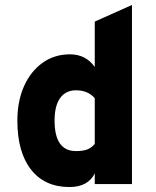

<svg xmlns="http://www.w3.org/2000/svg" viewBox="-20 -742 627 774"><path d="M260 12Q160.5 12 105.2 -58.2Q50 -128.5 50 -256Q50 -334.5 77 -394.8Q104 -455 151.8 -489Q199.5 -523 262 -523Q326 -523 362 -472V-655L512 -722V0H362V-43Q334.5 12 260 12ZM286 -133Q315.5 -133 332.5 -139.8Q349.5 -146.5 362 -162V-346Q335 -378 286 -378Q245 -378 222.5 -346.8Q200 -315.5 200 -256Q200 -133 286 -133Z"/></svg>

Font: Overpass Black
Style: Regular
Weight: 900
Designer: Delve Withrington, Dave Bailey, Thomas Jockin
Foundry: Delve Fonts LLC
Version: Version 4.000; ttfautohint (v1.8.3)